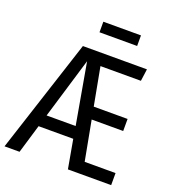

<svg xmlns="http://www.w3.org/2000/svg" viewBox="-163 -976 989 1093"><g transform="rotate(20 331.5 -429.5)"><path d="M448 -73H635V0H373L342 -174H132L80 0H-11L213 -689H601L591 -616H346L389 -386H594V-313H403ZM154 -247H330L265 -616ZM503 -795H275V-859H503Z"/></g></svg>

Font: Fira Sans Extra Condensed
Style: Regular
Weight: 400
Width: 1
Designer: Carrois Corporate & Edenspiekermann AG
Foundry: Carrois Corporate GbR & Edenspiekermann AG
Version: Version 4.203